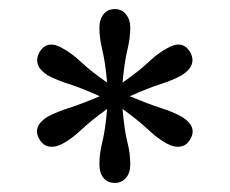

<svg xmlns="http://www.w3.org/2000/svg" viewBox="-20 -768 506 423"><path d="M380 -511Q416 -489 399 -461Q391 -447 377 -445Q363 -443 347 -452Q327 -463 307 -482Q287 -501 250 -528Q254 -481 260.5 -455.5Q267 -430 267 -406Q267 -387 257.5 -376Q248 -365 233 -365Q217 -365 208 -376Q199 -387 199 -406Q199 -430 205.5 -455.5Q212 -481 216 -528Q179 -501 159 -482Q139 -463 119 -452Q103 -443 89 -445Q75 -447 67 -461Q50 -489 85 -511Q106 -522 131.5 -530Q157 -538 200 -556Q157 -575 131.5 -583Q106 -591 85 -602Q51 -624 67 -653Q84 -682 119 -661Q139 -650 159 -631Q179 -612 216 -586Q212 -631 205.5 -657.5Q199 -684 199 -707Q199 -725 208 -736.5Q217 -748 233 -748Q248 -748 257.5 -736.5Q267 -725 267 -707Q267 -684 260.5 -657.5Q254 -631 250 -586Q287 -612 307 -631Q327 -650 347 -661Q382 -682 399 -653Q415 -624 380 -602Q360 -591 334.5 -583Q309 -575 266 -556Q309 -538 334.5 -530Q360 -522 380 -511Z"/></svg>

Font: LivvicRegular
Style: Regular
Weight: 400
Designer: Jacques Le Bailly, Baron von Fonthausen
Version: Version 1.001; ttfautohint (v1.8.2)